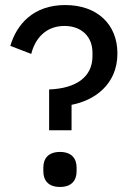

<svg xmlns="http://www.w3.org/2000/svg" viewBox="-20 -730 521 762"><path d="M264 -213V-314C353 -331 446 -393 446 -518C446 -634 365 -710 239 -710C112 -710 46 -633 21 -548L104 -516C120 -580 164 -627 236 -627C302 -627 347 -586 347 -521V-507C347 -425 283 -379 175 -375V-213ZM218 12C264 12 284 -14 284 -50V-65C284 -101 264 -127 218 -127C172 -127 152 -101 152 -65V-50C152 -14 172 12 218 12Z"/></svg>

Font: IBM Plex Thai Text
Style: Regular
Weight: 450
Designer: Mike Abbink, Paul van der Laan, Pieter van Rosmalen, Ben Mitchell, Mark Frömberg
Foundry: Bold Monday
Version: Version 1.0